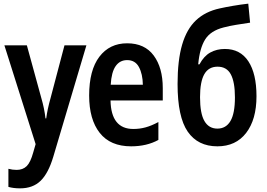

<svg xmlns="http://www.w3.org/2000/svg" viewBox="-20 -791 1463 1051"><path d="M90 240Q53 240 26 232V133Q38 136 48.5 137.5Q59 139 71 139Q105 139 126 118.5Q147 98 162 43L175 -2L4 -543H127L206 -255Q223 -197 229 -143H233Q236 -167 242 -195Q248 -223 257 -255L333 -543H453L272 66Q245 157 202.5 198.5Q160 240 90 240Z M698 10Q584 10 526 -63.5Q468 -137 468 -268Q468 -407 524 -480.5Q580 -554 676 -554Q772 -554 821.5 -487Q871 -420 871 -309V-241H585Q588 -85 710 -85Q745 -85 777.5 -94Q810 -103 847 -123V-25Q783 10 698 10ZM586 -327H762Q761 -386 740.5 -424Q720 -462 676 -462Q636 -462 613 -429Q590 -396 586 -327Z M1170 10Q1063 10 1007.5 -70.5Q952 -151 952 -331Q952 -461 977 -546.5Q1002 -632 1053 -680Q1104 -728 1183 -745Q1214 -752 1255 -759Q1296 -766 1339 -771L1349 -667Q1309 -661 1272 -655Q1235 -649 1205 -641Q1133 -623 1103 -575Q1073 -527 1065 -439H1072Q1096 -484 1131 -503.5Q1166 -523 1211 -523Q1295 -523 1339.5 -455.5Q1384 -388 1384 -264Q1384 -137 1327.5 -63.5Q1271 10 1170 10ZM1170 -87Q1217 -87 1241.5 -128.5Q1266 -170 1266 -258Q1266 -342 1243.5 -384Q1221 -426 1171 -426Q1122 -426 1098.5 -385Q1075 -344 1075 -259Q1075 -170 1099 -128.5Q1123 -87 1170 -87Z"/></svg>

Font: Noto Sans Condensed SemiBold
Style: Regular
Weight: 600
Width: 3
Designer: Monotype Design Team
Foundry: Monotype Imaging Inc.
Version: Version 2.013; ttfautohint (v1.8.4.7-5d5b)